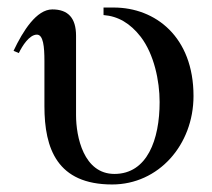

<svg xmlns="http://www.w3.org/2000/svg" viewBox="-20 -480 564 510"><path d="M255 -460V-440C294 -437 326 -418 354 -382C389 -336 404 -266 404 -209C404 -109 371 -18 284 -18C202 -18 182 -117 182 -174V-385C182 -432 161 -455 119 -455C77 -455 41 -398 16 -345L30 -339C39 -358 58 -388 78 -388C95 -388 98 -356 98 -318V-198C98 -85 132 10 278 10C401 10 494 -95 494 -225C494 -382 393 -460 282 -460Z"/></svg>

Font: STIXGeneral
Style: Regular
Weight: 400
Designer: MicroPress Inc., with final additions and corrections provided by Coen Hoffman, Elsevier (retired)
Version: Version 1.1.0